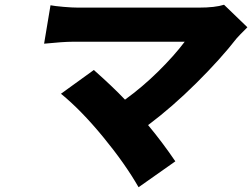

<svg xmlns="http://www.w3.org/2000/svg" viewBox="-20 -715 1062 809"><path d="M924 -695 1022.4 -600.1Q984 -561.8 977.6 -554Q909.4 -466.3 806.8 -364.5Q704.2 -262.8 604 -187.9Q664.1 -115.8 718.8 -35.2L563.9 73.9Q506.4 -26.3 413.9 -138.7Q321.4 -251.1 236.9 -320L375.4 -420.1Q456 -348.7 506.7 -295.1Q580.3 -348.4 647 -414.2Q713.8 -480.1 758.2 -539.1H285.2Q247.5 -539.1 165.8 -530.9L192.8 -692.8Q210.9 -689.3 247.5 -686.1Q284.1 -682.9 308.9 -682.9H817.1Q886.7 -682.9 924 -695Z"/></svg>

Font: Karasuma Gothic
Style: Italic
Weight: 900
Italic angle: -9.39999°
Designer: Rasmus Andersson / Ryoko Nishizuka
Foundry: Genbu
Version: Version 1.00